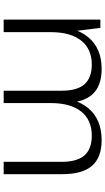

<svg xmlns="http://www.w3.org/2000/svg" viewBox="222 -810 587 1072"><g transform="rotate(90 516.0 -273.5)"><path d="M883 -324Q883 -410 847 -451Q811 -492 737 -492Q649 -492 602 -432.5Q555 -373 555 -263L522 -199V-260Q522 -399 584 -473Q646 -547 762 -547Q859 -547 905.5 -493Q952 -439 952 -327V0H883ZM89 -540H135L159 -349V0H89ZM486 -324Q486 -410 450 -451Q414 -492 340 -492Q253 -492 206 -432.5Q159 -373 159 -263L126 -199V-260Q126 -399 188 -473Q250 -547 364 -547Q462 -547 508.5 -493Q555 -439 555 -327V0H486Z"/></g></svg>

Font: Pathway Extreme 28pt Light
Style: Regular
Weight: 300
Designer: Eduardo Rodriguez Tunni
Foundry: Eduardo Rodriguez Tunni
Version: Version 1.001;gftools[0.9.26]